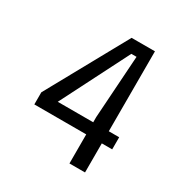

<svg xmlns="http://www.w3.org/2000/svg" viewBox="-162 -830 924 961"><g transform="rotate(30 300.0 -350.0)"><path d="M370 -168H70V-238L325 -700H460V-238H520V-168H460V0H370ZM370 -238V-268L394 -630H364L165 -238Z"/></g></svg>

Font: Sligoil Micro
Style: Regular
Weight: 400
Designer: Ariel Martín Pérez
Foundry: Igor Stepanchenko
Version: Version 1.001